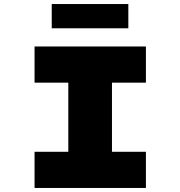

<svg xmlns="http://www.w3.org/2000/svg" viewBox="-20 -930 893 950"><path d="M151 0V-179H318V-521H151V-700H702V-521H534V-179H702V0ZM236 -790V-910H615V-790Z"/></svg>

Font: Lexend Mega Black
Style: Regular
Weight: 900
Version: Version 1.007